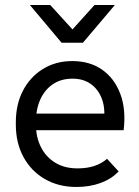

<svg xmlns="http://www.w3.org/2000/svg" viewBox="-20 -734 553 764"><path d="M284 10Q213 10 158.5 -21.5Q104 -53 73.5 -109Q43 -165 43 -238V-248Q43 -318 71 -372.5Q99 -427 150 -459Q201 -491 268 -491Q337 -491 386 -457Q435 -423 458.5 -361Q482 -299 472 -216H101V-282H429L393 -247Q400 -302 385.5 -340.5Q371 -379 341 -400Q311 -421 269 -421Q223 -421 190.5 -399Q158 -377 140.5 -338.5Q123 -300 123 -248V-238Q123 -188 143 -148.5Q163 -109 200 -86.5Q237 -64 288 -64Q326 -64 355 -73.5Q384 -83 406 -102L452 -52Q424 -22 380.5 -6Q337 10 284 10ZM225 -564 99 -714H180L292 -591H245L356 -714H437L310 -564Z"/></svg>

Font: SUSE
Style: Regular
Weight: 400
Designer: Rene Bieder
Foundry: SUSE
Version: Version 1.000